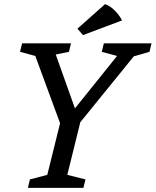

<svg xmlns="http://www.w3.org/2000/svg" viewBox="-20 -910 754 930"><path d="M77 -659 87 -700H324L314 -659L250 -646L343 -385L547 -639L473 -659L483 -700H714L704 -659L628 -637L369 -318L306 -63L394 -41L384 0H115L125 -41L209 -63L271 -313L151 -639ZM355 -771 489 -890Q514 -881 536 -859Q558 -837 571 -811L382 -740Z"/></svg>

Font: Volkhov
Style: Italic
Weight: 400
Italic angle: -12°
Designer: Cyreal (www.cyreal.org)
Foundry: Cyreal (www.cyreal.org)
Version: Version 1.010